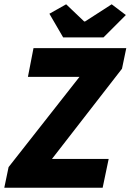

<svg xmlns="http://www.w3.org/2000/svg" viewBox="-26 -874 608 894"><path d="M-6 0H452L480 -134H216L542 -554L562 -650H130L104 -516H344L14 -96ZM268 -700H456L560 -804L494 -854L370 -774H366L282 -854L204 -810Z"/></svg>

Font: Source Sans Pro Black
Style: Italic
Weight: 900
Italic angle: -11°
Designer: Paul D. Hunt
Foundry: Adobe Systems Incorporated
Version: Version 3.006;hotconv 1.0.111;makeotfexe 2.5.65597